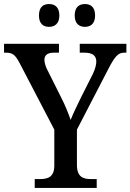

<svg xmlns="http://www.w3.org/2000/svg" viewBox="-23 -931 646 951"><path d="M398 -798C425 -798 448 -813 448 -854C448 -897 425 -911 398 -911C370 -911 347 -897 347 -854C347 -813 370 -798 398 -798ZM220 -798C247 -798 271 -813 271 -854C271 -897 247 -911 220 -911C192 -911 170 -897 170 -854C170 -813 192 -798 220 -798ZM149 0H456V-44H429C390 -44 358 -53 358 -115V-289L515 -592C546 -652 563 -670 591 -670H603V-714H372V-670H396C433 -670 454 -657 454 -626C454 -612 449 -590 437 -565L379 -450C358 -407 338 -366 327 -337C316 -368 302 -405 281 -446L213 -582C205 -596 197 -618 197 -635C197 -654 208 -670 243 -670H269V-714H-3V-670H9C42 -670 55 -655 75 -617L246 -289V-111C246 -53 213 -44 174 -44H149Z"/></svg>

Font: Noto Serif Tamil SemiCondensed Medium
Style: Regular
Weight: 500
Width: 4
Designer: Indian Type Foundry, Tom Grace, and the Monotype Design Team
Foundry: Monotype Imaging Inc.
Version: Version 2.004